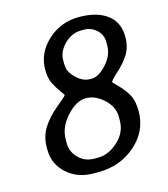

<svg xmlns="http://www.w3.org/2000/svg" viewBox="-104 -756 744 851"><g transform="rotate(-15 267.5 -330.5)"><path d="M343.8 -614.3H333Q287.6 -614.3 253.9 -580.6Q220.2 -546.9 220.2 -507.3V-490.2Q221.2 -483.4 221.2 -480Q221.2 -454.6 250.7 -425Q280.3 -395.5 314.9 -395.5H321.8Q357.4 -395.5 397.9 -444.8Q425.8 -479 425.8 -522V-535.6Q425.8 -569.8 401.1 -592Q376.5 -614.3 343.8 -614.3ZM393.6 -184.6V-201.7Q393.6 -247.6 354.7 -283.2Q315.9 -318.8 272.7 -318.8Q229.5 -318.8 184.8 -270Q140.1 -221.2 140.1 -164.6V-147.9Q140.1 -108.4 169.2 -79.3Q198.2 -50.3 240.2 -50.3H257.8Q307.1 -50.3 350.3 -90.1Q393.6 -129.9 393.6 -184.6ZM49.8 -152.8Q49.8 -202.6 74.5 -241.7Q99.1 -280.8 142.8 -316.7Q186.5 -352.5 186.5 -356Q186.5 -359.4 172.6 -377.9Q158.7 -396.5 145.5 -422.1Q132.3 -447.8 132.3 -486.8Q132.3 -564 192.9 -619.1Q253.4 -674.3 336.2 -674.3Q418.9 -674.3 466.1 -638.9Q513.2 -603.5 513.2 -536.6Q513.2 -489.7 492.4 -457Q471.7 -424.3 438.2 -394.3Q404.8 -364.3 404.8 -356.4Q404.8 -355.5 429.7 -330.6Q454.6 -305.7 469.7 -277.6Q484.9 -249.5 484.9 -203.1Q484.9 -111.8 414.1 -49.8Q343.3 12.2 243.7 12.2H221.2Q147.9 12.2 98.9 -32Q49.8 -76.2 49.8 -142.1Z"/></g></svg>

Font: Averia Libre
Style: Italic
Weight: 400
Italic angle: -7.90001°
Version: Version 1.002